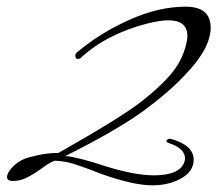

<svg xmlns="http://www.w3.org/2000/svg" viewBox="-20 -539 654 576"><path d="M145 -57Q131 -53 109.5 -37Q88 -21 65 -8.5Q42 4 19 4Q1 4 1 -8Q1 -19 15 -35Q29 -51 48 -60Q56 -64 69 -67.5Q82 -71 96 -74Q110 -77 124.5 -78.5Q139 -80 149 -80Q150 -80 152 -80Q154 -80 155 -80Q344 -187 405 -235Q464 -281 497.5 -322.5Q531 -364 541 -418Q541 -420 541.5 -422.5Q542 -425 542 -427.5Q542 -430 542 -432Q542 -444 538 -453Q534 -462 526.5 -467.5Q519 -473 508.5 -475.5Q498 -478 484 -478Q471 -478 456 -475.5Q441 -473 424 -469Q299 -437 222 -365Q218 -362 214 -362Q206 -362 206 -372Q206 -378 211 -382Q280 -440 368 -479.5Q456 -519 537 -519Q612 -519 612 -456Q612 -393 533 -312Q485 -261 410 -206Q325 -145 176 -71Q213 -68 301 -39Q385 -13 442 -13Q516 -13 532 -50Q535 -57 535 -64Q535 -94 486 -110Q475 -114 482 -120Q486 -124 494 -122Q561 -103 561 -60Q561 -25 524 -4Q487 17 437 17Q379 17 279 -19Q272 -22 255 -28.5Q238 -35 227.5 -38.5Q217 -42 202 -47Q187 -52 173 -54Q159 -56 145 -57Z"/></svg>

Font: Bilbo Swash Caps
Style: Regular
Weight: 400
Designer: Robert E. Leuschke
Foundry: Robert E. Leuschke
Version: Version 1.002